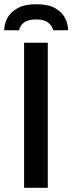

<svg xmlns="http://www.w3.org/2000/svg" viewBox="-33 -888 342 908"><path d="M81 0V-686H193V0ZM-13 -745Q-13 -774 1.5 -802Q16 -830 49.5 -849Q83 -868 139 -868Q196 -868 228.5 -849Q261 -830 275 -802Q289 -774 289 -745H218Q216 -756 208 -767.5Q200 -779 184 -787.5Q168 -796 138 -796Q109 -796 91.5 -787.5Q74 -779 66.5 -767.5Q59 -756 58 -745Z"/></svg>

Font: Archivo SemiBold Medium
Style: Regular
Weight: 500
Version: Version 2.001